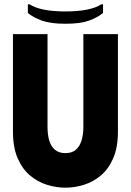

<svg xmlns="http://www.w3.org/2000/svg" viewBox="-20 -858 606 889"><path d="M526 -248V-700H366V-270Q366 -235 357.5 -207.5Q349 -180 331 -164.5Q313 -149 283 -149Q253 -149 234.5 -164.5Q216 -180 208 -207.5Q200 -235 200 -270V-700H40V-248Q40 -176 61.5 -126Q83 -76 118.5 -46Q154 -16 197 -2.5Q240 11 283 11Q326 11 369 -2.5Q412 -16 447.5 -46Q483 -76 504.5 -126Q526 -176 526 -248ZM283 -748Q352 -748 392 -762.5Q432 -777 457 -798V-838H449Q425 -822 383 -813.5Q341 -805 283 -805Q225 -805 183 -813.5Q141 -822 117 -838H109V-798Q134 -777 174 -762.5Q214 -748 283 -748Z"/></svg>

Font: Phudu
Style: Bold
Weight: 700
Version: Version 1.005;gftools[0.9.23]